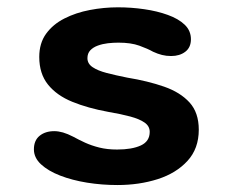

<svg xmlns="http://www.w3.org/2000/svg" viewBox="-20 -508 659 538"><path d="M309 10.5Q265.5 10.5 223.8 3.8Q182 -3 148.5 -16Q115 -29 95 -47.5Q75 -66 75 -89.5Q75 -114.5 91 -127.5Q107 -140.5 132 -140.5Q143.5 -140.5 156.5 -136.8Q169.5 -133 185 -125Q200.5 -116.5 218.5 -108.2Q236.5 -100 258.5 -94.5Q280.5 -89 308 -89Q350 -89 374.8 -100.5Q399.5 -112 399.5 -138.5Q399.5 -154.5 385.2 -164.5Q371 -174.5 345 -181.5Q319 -188.5 283.5 -194.5Q226 -205 182.5 -222.8Q139 -240.5 114.5 -271Q90 -301.5 90 -348.5Q90 -387 109.2 -413.5Q128.5 -440 160.5 -456.2Q192.5 -472.5 231.8 -480Q271 -487.5 310.5 -487.5Q348 -487.5 384.2 -482.2Q420.5 -477 450.2 -466.2Q480 -455.5 497.5 -438.8Q515 -422 515 -398Q515 -375 499.2 -363Q483.5 -351 459.5 -351Q446 -351 434 -354Q422 -357 409 -363Q394 -371.5 370.5 -380Q347 -388.5 312 -388.5Q297.5 -388.5 282.2 -386.8Q267 -385 254 -380.2Q241 -375.5 233 -367Q225 -358.5 225 -345Q225 -329.5 239.5 -319.8Q254 -310 279 -303.5Q304 -297 336.5 -290.5Q394.5 -281 439.8 -265.2Q485 -249.5 511 -221Q537 -192.5 537 -144.5Q537 -91.5 505.2 -57Q473.5 -22.5 421.8 -6Q370 10.5 309 10.5Z"/></svg>

Font: Sono Monospace SemiBold
Style: Regular
Weight: 600
Designer: Tyler Finck
Foundry: Tyler Finck
Version: Version 2.112